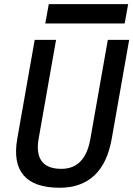

<svg xmlns="http://www.w3.org/2000/svg" viewBox="-20 -883 634 913"><path d="M263.2 9.8Q143.1 9.8 92.5 -49.1Q42 -107.9 62 -222.7L145 -693.4H246.6L163.6 -222.7Q151.4 -152.3 178.7 -116.2Q206.1 -80.1 271.5 -80.1Q328.6 -80.1 363 -116Q397.5 -151.9 409.7 -222.7L492.7 -693.4H594.2L511.2 -222.7Q490.7 -106.4 428.2 -48.3Q365.7 9.8 263.2 9.8ZM195.3 -771.5 211.9 -863.3H589.4L572.8 -771.5Z"/></svg>

Font: Cascadia Mono NF
Style: Italic
Weight: 400
Italic angle: -10°
Monospace: yes
Designer: Aaron Bell
Foundry: Saja Typeworks
Version: Version 2404.023